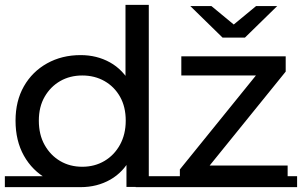

<svg xmlns="http://www.w3.org/2000/svg" viewBox="-22 -762 1253 791"><path d="M-2 9V-36H310V9ZM537 9V-36H684V9ZM499 8V-143L504 -266L495 -390V-742H591V8ZM310 9Q233 9 172 -25Q111 -59 76.5 -120.5Q42 -182 42 -265Q42 -346 76.5 -406.5Q111 -467 172 -501Q233 -535 310 -535Q377 -535 431 -505Q485 -475 517.5 -415Q550 -355 550 -265Q550 -175 518.5 -114Q487 -53 432.5 -22Q378 9 310 9ZM317 -75Q368 -75 408.5 -99Q449 -123 472.5 -166Q496 -209 496 -265Q496 -322 472.5 -363.5Q449 -405 408.5 -428Q368 -451 317 -451Q266 -451 226 -428Q186 -405 162 -363.5Q138 -322 138 -265Q138 -207 162 -164.5Q186 -122 226 -98.5Q266 -75 317 -75ZM719 -1V-64L1059 -484L1078 -451H725V-530H1155V-467L815 -47L793 -80H1163V-1ZM677 9V-36H1202V9ZM895 -607 762 -737H849L981 -628H901L1033 -737H1120L987 -607Z"/></svg>

Font: Montserrat Underline Thin Medium
Style: Regular
Weight: 500
Version: Version 9.000